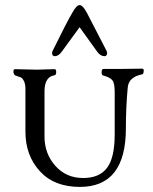

<svg xmlns="http://www.w3.org/2000/svg" viewBox="-20 -722 603 755"><path d="M80 -204V-372Q80 -392 74 -403.5Q68 -415 62 -417.5Q56 -420 41 -425Q37 -426 34.5 -432Q32 -438 33 -444Q34 -450 39 -450Q55 -450 82 -449Q109 -448 126 -448Q138 -448 156 -449Q174 -450 195 -450Q201 -450 201 -439Q201 -428 195 -426Q156 -421 155 -365V-185Q155 -118 197.5 -70Q240 -22 307 -22Q371 -22 401 -62Q431 -102 431 -193V-350Q432 -393 422.5 -405.5Q413 -418 386 -425Q379 -427 379.5 -439Q380 -451 387 -451H459Q474 -451 499 -451.5Q524 -452 540 -452Q546 -452 545 -441.5Q544 -431 540 -430Q484 -419 482 -375Q475 -298 475 -217Q475 13 294 13Q193 13 136.5 -49Q80 -111 80 -204ZM223 -519Q210 -501 195 -501Q189 -501 186 -507Q183 -513 187 -522Q243 -636 265 -673Q281 -702 293 -702Q305 -702 321 -673L399 -522Q403 -513 400 -507Q397 -501 391 -501Q375 -501 362 -519Q322 -574 293 -615Z"/></svg>

Font: EB Garamond 12 All SC
Style: AllSC
Weight: 400
Version: Version 0.016 ; ttfautohint (v0.97) -l 8 -r 50 -G 200 -x 0 -